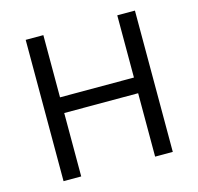

<svg xmlns="http://www.w3.org/2000/svg" viewBox="-101 -795 933 903"><g transform="rotate(-15 365.5 -344.0)"><path d="M99.8 0V-688H185.8V-385.1H545.7V-688H631.7V0H545.7V-308.7H185.8V0Z"/></g></svg>

Font: Saira Thin
Style: Regular
Weight: 100
Designer: Hector Gatti with collaboration of the Omnibus-Type team
Foundry: Omnibus-Type
Version: Version 1.101